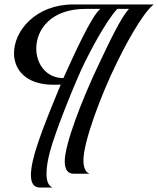

<svg xmlns="http://www.w3.org/2000/svg" viewBox="-20 -718 711 863"><path d="M309 -698C141 -698 43 -580 43 -479C43 -403 98 -337 221 -337C231 -337 242 -337 253 -338C164 -123 119 -4 119 69C119 104 131 125 160 125H217C197 118 189 95 189 63C189 34 195 -2 205 -38C227 -123 318 -350 361 -438C386 -488 454 -620 507 -678H560C525 -643 470 -526 424 -429C345 -263 271 -68 271 7C271 42 283 63 312 63H383C363 56 355 33 355 2C355 -80 433 -290 506 -438C533 -494 617 -657 671 -698ZM431 -678C391 -647 312 -470 265 -367C188 -367 143 -430 143 -500C143 -585 209 -678 364 -678Z"/></svg>

Font: Playball
Style: Regular
Weight: 400
Designer: Robert E. Leuschke
Foundry: Robert E. Leuschke
Version: Version 1.001